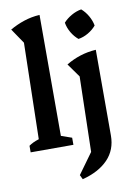

<svg xmlns="http://www.w3.org/2000/svg" viewBox="-101 -806 744 1066"><g transform="rotate(-10 271.5 -273.0)"><path d="M18 0V-37Q29 -45 42.5 -51.5Q56 -58 75 -64L87 -606L30 -690Q68 -712 110 -726Q152 -740 199 -743V-61L259 -40V0ZM277 197 265 172 349 56 359 -368 304 -445Q342 -468 384 -481.5Q426 -495 473 -498V-15Q473 66 421.5 119.5Q370 173 277 197ZM432 -733Q454 -714 469.5 -687Q485 -660 490 -632Q472 -610 444.5 -594Q417 -578 389 -574Q367 -592 351 -619Q335 -646 330 -676Q349 -697 376 -712.5Q403 -728 432 -733Z"/></g></svg>

Font: Piazzolla SemiBold
Style: Regular
Weight: 600
Designer: Juan Pablo del Peral
Foundry: Huerta Tipografica
Version: Version 1.330